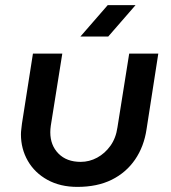

<svg xmlns="http://www.w3.org/2000/svg" viewBox="-20 -720 669 752"><path d="M600 -510 554 -214Q544 -146 509 -95Q474 -44 417.5 -16Q361 12 283 12Q216 12 166 -15.5Q116 -43 89 -90Q62 -137 62 -194Q62 -203 63.5 -214.5Q65 -226 66 -236L109 -510H224L179 -228Q178 -221 177.5 -214.5Q177 -208 177 -202Q177 -151 209 -118.5Q241 -86 296 -86Q330 -86 360.5 -102.5Q391 -119 412.5 -149Q434 -179 440 -221L486 -510ZM295 -577 402 -700H511L404 -577Z"/></svg>

Font: MuseoModerno Medium
Style: Italic
Weight: 500
Italic angle: -9°
Designer: Pablo Cosgaya, Héctor Gatti, Marcela Romero, and the Authors of The MuseoModerno Project.
Foundry: Omnibus-Type Team
Version: Version 1.003